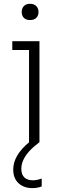

<svg xmlns="http://www.w3.org/2000/svg" viewBox="-20 -739 329 998"><path d="M92.8 -676.8Q92.8 -695.3 104 -707.3Q115.2 -719.2 136.2 -719.2Q157.2 -719.2 168.7 -707.3Q180.2 -695.3 180.2 -676.8Q180.2 -657.7 168.7 -646.2Q157.2 -634.8 136.2 -634.8Q115.2 -634.8 104 -646.2Q92.8 -657.7 92.8 -676.8ZM148.9 238.8Q104 238.8 76.4 213.4Q48.8 188 48.8 142.1Q48.8 68.4 131.8 0H130.9V-479H43.9V-524.9H185.1V0L160.2 20Q90.8 79.1 90.8 138.2Q90.8 168.5 106.7 183.3Q122.6 198.2 149.9 198.2Q171.4 198.2 196.8 189V230Q175.3 238.8 148.9 238.8Z"/></svg>

Font: Sora ExtraLight
Style: Regular
Weight: 200
Designer: Jonathan Barnbrook, Julián Moncada
Foundry: Barnbrook Fonts
Version: Version 2.000